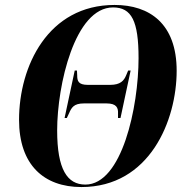

<svg xmlns="http://www.w3.org/2000/svg" viewBox="-20 -745 752 776"><path d="M309 11C585 11 694 -258 694 -459C694 -649 585 -725 443 -725C174 -725 57 -477 57 -261C57 -79 157 11 309 11ZM325 1C252 1 211 -60 211 -218C211 -400 282 -715 437 -715C512 -715 540 -660 540 -510C540 -313 473 1 325 1ZM241 -268H250L259 -287C269 -310 278 -327 319 -327H411C451 -327 458 -309 457 -287V-268H467L508 -460H498L490 -441C481 -419 467 -402 425 -402H335C296 -402 292 -418 292 -441L291 -460H282Z"/></svg>

Font: Noto Serif Display Condensed ExtraBold
Style: Italic
Weight: 800
Width: 3
Italic angle: -12°
Designer: Monotype Design Team
Foundry: Monotype Imaging Inc.
Version: Version 2.009